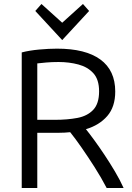

<svg xmlns="http://www.w3.org/2000/svg" viewBox="-20 -943 664 963"><path d="M89 0V-680Q127 -690 176 -694.5Q225 -699 266 -699Q409 -699 483.5 -644.5Q558 -590 558 -484Q558 -407 518 -361Q478 -315 411 -295Q428 -274 452.5 -240.5Q477 -207 504 -166.5Q531 -126 556.5 -83Q582 -40 600 0H515Q488 -52 454.5 -104.5Q421 -157 389 -203Q357 -249 332 -280Q304 -277 275 -277H167V0ZM167 -342H255Q318 -342 368 -351.5Q418 -361 447.5 -392Q477 -423 477 -485Q477 -544 448.5 -575.5Q420 -607 373.5 -619.5Q327 -632 274 -632Q239 -632 212 -629.5Q185 -627 167 -625ZM292 -742 157 -888 188 -923 292 -829 396 -923 427 -888Z"/></svg>

Font: Ubuntu Sans
Style: Regular
Weight: 400
Designer: Dalton Maag Ltd
Foundry: Dalton Maag Ltd
Version: Version 1.006; ttfautohint (v1.8.4.7-5d5b)